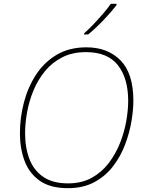

<svg xmlns="http://www.w3.org/2000/svg" viewBox="-20 -972 756 1002"><path d="M334 10Q242 10 187 -29Q132 -68 108 -133Q84 -198 84 -276Q84 -358 105 -438Q126 -518 168.5 -583Q211 -648 276.5 -686.5Q342 -725 431 -725Q542 -725 609 -657Q676 -589 676 -446Q676 -399 666 -339Q656 -279 633 -218Q610 -157 571 -105.5Q532 -54 473.5 -22Q415 10 334 10ZM335 -15Q406 -15 458.5 -44Q511 -73 547.5 -121Q584 -169 606.5 -226Q629 -283 639 -340.5Q649 -398 649 -445Q649 -563 595.5 -631.5Q542 -700 429 -700Q358 -700 305 -673Q252 -646 215 -601Q178 -556 155 -500.5Q132 -445 121.5 -387Q111 -329 111 -277Q111 -200 134 -141Q157 -82 206.5 -48.5Q256 -15 335 -15ZM419 -798Q442 -818 468.5 -846Q495 -874 519.5 -902.5Q544 -931 558 -952H588V-945Q562 -911 521 -868Q480 -825 440 -792H419Z"/></svg>

Font: Noto Sans Thin
Style: Italic
Weight: 100
Italic angle: -12°
Designer: Monotype Design Team
Foundry: Monotype Imaging Inc.
Version: Version 2.013; ttfautohint (v1.8.4.7-5d5b)